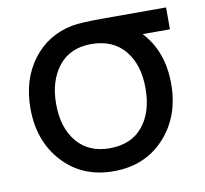

<svg xmlns="http://www.w3.org/2000/svg" viewBox="-67 -612 749 700"><g transform="rotate(-10 308.0 -262.5)"><path d="M591 -540V-459H490Q561 -383 561 -263Q561 -142 488.5 -63.5Q416 15 300 15Q184 15 112 -63.5Q40 -142 40 -263Q40 -369 95 -442.5Q150 -516 243 -534Q274 -540 360 -540ZM300 -70Q380 -70 423 -122.5Q466 -175 466 -263Q466 -350 423 -402.5Q380 -455 300 -456Q220 -456 177.5 -402Q135 -348 135 -263Q135 -175 178.5 -122.5Q222 -70 300 -70Z"/></g></svg>

Font: Manrope Medium
Style: Medium
Weight: 500
Designer: Mikhail Sharanda
Foundry: Mikhail Sharanda
Version: Version 4.000;hotconv 1.0.109;makeotfexe 2.5.65596